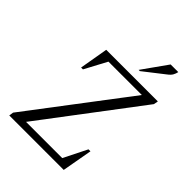

<svg xmlns="http://www.w3.org/2000/svg" viewBox="-243 -982 1102 1102"><g transform="rotate(45 308.0 -431.0)"><path d="M35 0 39 -27 490 -621H219L147 -486H132L162 -660H581L576 -633L129 -42H423L494 -184H510L477 0ZM375 -710 483 -862H545Q542 -847 534.5 -833.5Q527 -820 508 -806L385 -710Z"/></g></svg>

Font: Spectral SC Light
Style: Italic
Weight: 300
Italic angle: -10°
Designer: Jean-Baptiste Levee
Foundry: Production Type
Version: Version 2.001